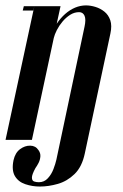

<svg xmlns="http://www.w3.org/2000/svg" viewBox="-48 -518 455 711"><path d="M99.5 172.8Q71.5 172.8 45.8 164.1Q20 155.5 7.2 134Q-5.5 112.5 2 75.5Q8.2 47.8 26.2 34.4Q44.2 21 64 21.4Q83.8 21.8 94.2 37.5Q102.5 48.8 101.5 61.4Q100.5 74 94.9 85.1Q89.2 96.2 83 104.8Q70 128.8 70.2 140.1Q70.5 151.5 78.5 154.1Q86.5 156.8 95.8 156.8Q115.8 156.8 129.1 142.2Q142.5 127.8 150 108Q157.5 88.2 160.8 73.2L265 -419Q271 -446.5 265 -459.8Q259 -473 245 -473Q227.2 -473 211.6 -463Q196 -453 183.5 -438.1Q171 -423.2 162.6 -406.8Q154.2 -390.2 151.2 -377.5L70.2 0H-27.5L79.2 -495L75.2 -479H36.2L40.2 -495H176.2L162 -430Q176 -451 193.2 -466.2Q210.5 -481.5 230.2 -489.8Q250 -498 270.5 -498Q287 -498 305.4 -492.4Q323.8 -486.8 338.6 -474.9Q353.5 -463 360.4 -443Q367.2 -423 360.8 -393.8L266 50.5Q255.5 100 228 126.6Q200.5 153.2 166.1 163Q131.8 172.8 99.5 172.8Z"/></svg>

Font: Emberly Black
Style: Italic
Weight: 900
Italic angle: -12°
Designer: Rajesh Rajput
Foundry: Rajesh Rajput
Version: Version 1.000